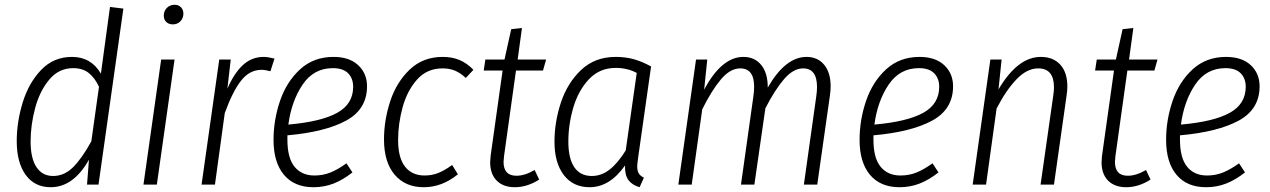

<svg xmlns="http://www.w3.org/2000/svg" viewBox="-20 -772 5313 803"><path d="M496 -736 392 0H344L352 -104Q287 11 192 11Q125 11 87.5 -40.5Q50 -92 50 -182Q50 -262 75 -343.5Q100 -425 152 -479.5Q204 -534 281 -534Q361 -534 402 -464L440 -743ZM108 -180Q108 -110 132.5 -73Q157 -36 202 -36Q249 -36 286 -73Q323 -110 362 -181L394 -409Q377 -446 351.5 -466.5Q326 -487 286 -487Q226 -487 186 -439Q146 -391 127 -320Q108 -249 108 -180Z M710 -523 636 0H580L654 -523ZM665 -707Q665 -726 678 -739Q691 -752 710 -752Q727 -752 737 -741.5Q747 -731 747 -715Q747 -696 734.5 -683Q722 -670 703 -670Q686 -670 675.5 -680Q665 -690 665 -707Z M1128 -527 1111 -474Q1089 -480 1074 -480Q1024 -480 988.5 -435Q953 -390 920 -299L879 0H823L897 -523H945L931 -401Q959 -466 996 -500Q1033 -534 1083 -534Q1100 -534 1128 -527Z M1182 -206V-188Q1182 -111 1212 -74.5Q1242 -38 1295 -38Q1331 -38 1362 -50.5Q1393 -63 1429 -89L1454 -51Q1415 -20 1375.5 -4.5Q1336 11 1291 11Q1211 11 1167.5 -41Q1124 -93 1124 -187Q1124 -271 1151.5 -351Q1179 -431 1235.5 -482.5Q1292 -534 1375 -534Q1441 -534 1478 -499.5Q1515 -465 1515 -411Q1515 -315 1427.5 -267.5Q1340 -220 1182 -206ZM1186 -251Q1323 -263 1390 -300Q1457 -337 1457 -409Q1457 -444 1436 -465.5Q1415 -487 1372 -487Q1292 -487 1245.5 -418Q1199 -349 1186 -251Z M1960 -480 1928 -446Q1907 -466 1884 -476Q1861 -486 1831 -486Q1766 -486 1724.5 -439.5Q1683 -393 1664 -324Q1645 -255 1645 -186Q1645 -112 1674 -75Q1703 -38 1756 -38Q1787 -38 1814 -49Q1841 -60 1871 -82L1895 -43Q1829 11 1752 11Q1675 11 1630.5 -41.5Q1586 -94 1586 -189Q1586 -269 1612 -348.5Q1638 -428 1693.5 -481Q1749 -534 1832 -534Q1871 -534 1902 -521Q1933 -508 1960 -480Z M2088 -119Q2086 -101 2086 -95Q2086 -37 2140 -37Q2175 -37 2216 -61L2235 -21Q2185 11 2133 11Q2085 11 2057.5 -16.5Q2030 -44 2030 -94Q2030 -101 2032 -121L2082 -477H2003L2010 -523H2090L2118 -650L2163 -655L2145 -523H2264L2251 -477H2138Z M2703 -494 2649 -114Q2645 -84 2645 -76Q2645 -58 2651.5 -47Q2658 -36 2673 -29L2655 11Q2624 2 2608.5 -18.5Q2593 -39 2594 -80Q2530 11 2446 11Q2377 11 2338 -40Q2299 -91 2299 -179Q2299 -262 2326 -343.5Q2353 -425 2410.5 -479.5Q2468 -534 2555 -534Q2597 -534 2632 -524Q2667 -514 2703 -494ZM2357 -180Q2357 -109 2382 -72.5Q2407 -36 2455 -36Q2496 -36 2530.5 -63.5Q2565 -91 2597 -143L2643 -467Q2604 -488 2555 -488Q2488 -488 2443.5 -441Q2399 -394 2378 -323Q2357 -252 2357 -180Z M3454 -411Q3454 -393 3451 -373L3398 0H3342L3394 -370Q3397 -391 3397 -408Q3397 -486 3339 -486Q3298 -486 3259.5 -441.5Q3221 -397 3181 -319L3135 0H3079L3131 -370Q3134 -391 3134 -409Q3134 -486 3076 -486Q3034 -486 2995.5 -440.5Q2957 -395 2917 -315L2873 0H2817L2891 -523H2938L2925 -397Q2998 -534 3089 -534Q3136 -534 3163.5 -500.5Q3191 -467 3191 -406Q3265 -534 3353 -534Q3400 -534 3427 -501Q3454 -468 3454 -411Z M3633 -206V-188Q3633 -111 3663 -74.5Q3693 -38 3746 -38Q3782 -38 3813 -50.5Q3844 -63 3880 -89L3905 -51Q3866 -20 3826.5 -4.5Q3787 11 3742 11Q3662 11 3618.5 -41Q3575 -93 3575 -187Q3575 -271 3602.5 -351Q3630 -431 3686.5 -482.5Q3743 -534 3826 -534Q3892 -534 3929 -499.5Q3966 -465 3966 -411Q3966 -315 3878.5 -267.5Q3791 -220 3633 -206ZM3637 -251Q3774 -263 3841 -300Q3908 -337 3908 -409Q3908 -444 3887 -465.5Q3866 -487 3823 -487Q3743 -487 3696.5 -418Q3650 -349 3637 -251Z M4444 -410Q4444 -394 4441 -374L4388 0H4332L4385 -372Q4388 -392 4388 -407Q4388 -486 4322 -486Q4275 -486 4231 -440Q4187 -394 4148 -318L4104 0H4048L4122 -523H4169L4156 -398Q4236 -534 4333 -534Q4385 -534 4414.5 -501.5Q4444 -469 4444 -410Z M4645 -119Q4643 -101 4643 -95Q4643 -37 4697 -37Q4732 -37 4773 -61L4792 -21Q4742 11 4690 11Q4642 11 4614.5 -16.5Q4587 -44 4587 -94Q4587 -101 4589 -121L4639 -477H4560L4567 -523H4647L4675 -650L4720 -655L4702 -523H4821L4808 -477H4695Z M4915 -206V-188Q4915 -111 4945 -74.5Q4975 -38 5028 -38Q5064 -38 5095 -50.5Q5126 -63 5162 -89L5187 -51Q5148 -20 5108.5 -4.5Q5069 11 5024 11Q4944 11 4900.5 -41Q4857 -93 4857 -187Q4857 -271 4884.5 -351Q4912 -431 4968.5 -482.5Q5025 -534 5108 -534Q5174 -534 5211 -499.5Q5248 -465 5248 -411Q5248 -315 5160.5 -267.5Q5073 -220 4915 -206ZM4919 -251Q5056 -263 5123 -300Q5190 -337 5190 -409Q5190 -444 5169 -465.5Q5148 -487 5105 -487Q5025 -487 4978.5 -418Q4932 -349 4919 -251Z"/></svg>

Font: Fira Sans Condensed Light
Style: Italic
Weight: 300
Width: 3
Italic angle: -8°
Designer: Carrois Corporate & Edenspiekermann AG
Foundry: Carrois Corporate GbR & Edenspiekermann AG
Version: Version 4.203